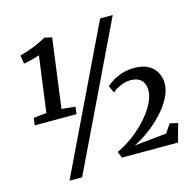

<svg xmlns="http://www.w3.org/2000/svg" viewBox="-121 -941 1139 1117"><g transform="rotate(-15 448.0 -382.0)"><path d="M55 -356 133.5 -364.5 178.5 -700Q166.5 -695.5 149.5 -690.8Q132.5 -686 114.8 -681.8Q97 -677.5 82 -675.5L74.5 -727Q92.5 -731 114.8 -738.2Q137 -745.5 159.5 -754.5Q182 -763.5 202.2 -773.2Q222.5 -783 236 -791L280 -780.5L224.5 -364.5L307 -356L301 -312.5H49.5ZM578 -815H654L237.5 51H161.5ZM490.5 0 476 -38.5Q529 -62.5 577 -99Q625 -135.5 662.2 -178Q699.5 -220.5 720.8 -263Q742 -305.5 741.5 -341Q741 -379 719 -400.5Q697 -422 656.5 -422Q631.5 -422 608.8 -414.2Q586 -406.5 569.2 -396.2Q552.5 -386 544.5 -377.5L525 -421Q535 -430.5 557.8 -445.8Q580.5 -461 615.5 -473.2Q650.5 -485.5 696 -485.5Q746.5 -485.5 779.2 -466.8Q812 -448 827.5 -417.8Q843 -387.5 843 -353.5Q843 -311 819.5 -266.5Q796 -222 757.5 -180.5Q719 -139 672.8 -104.8Q626.5 -70.5 580.5 -48.5L775.5 -68.5L810.5 -120.5L859 -109.5L828.5 0Z"/></g></svg>

Font: Merriweather Light 18pt SemiBold
Style: Italic
Weight: 600
Italic angle: -7.8°
Version: Version 2.101